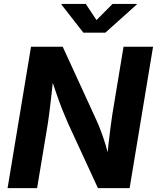

<svg xmlns="http://www.w3.org/2000/svg" viewBox="-20 -968 808 988"><path d="M19 0 139.6 -727.5H302.7L472.2 -358.4Q483.9 -333.5 496.3 -301.5Q508.8 -269.5 521.2 -229.7Q533.7 -189.9 544.4 -141.6L529.3 -135.3Q532.7 -174.3 537.6 -219.5Q542.5 -264.6 547.9 -306.4Q553.2 -348.1 557.6 -376.5L615.7 -727.5H767.6L647 0H483.9L329.6 -334.5Q314.5 -368.7 300.8 -403.3Q287.1 -438 272 -481.4Q256.8 -524.9 237.3 -583L256.3 -585.9Q250.5 -531.2 245.1 -483.2Q239.7 -435.1 235.1 -397.2Q230.5 -359.4 226.6 -335L170.9 0ZM421.4 -947.8 476.6 -864.7 559.1 -947.8H684.6L683.6 -944.8L522 -799.8H409.2L295.9 -944.8L296.9 -947.8Z"/></svg>

Font: Inter 17pt
Style: Bold Italic
Weight: 700
Italic angle: -9.3988°
Version: Version 4.001;git-66647c0bb